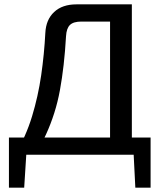

<svg xmlns="http://www.w3.org/2000/svg" viewBox="-20 -710 741 881"><path d="M585 -690V0H485V-611H353Q317 -611 301 -595.5Q285 -580 283 -544Q279 -474 272 -412.5Q265 -351 255 -296.5Q245 -242 229 -191.5Q213 -141 191.5 -94Q170 -47 140 0H49Q99 -84 127 -176Q155 -268 169 -365Q183 -462 188 -559Q191 -620 228.5 -655Q266 -690 331 -690ZM101 -7 91 151H21V-7ZM671 -79V0H21V-79ZM671 -7V151H601L593 -7Z"/></svg>

Font: Exo 2 Medium
Style: Regular
Weight: 500
Designer: Natanael Gama
Foundry: Natanael Gama
Version: Version 2.010